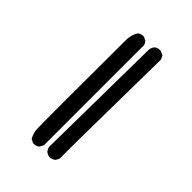

<svg xmlns="http://www.w3.org/2000/svg" viewBox="-230 -865 960 960"><g transform="rotate(45 250.0 -385.0)"><path d="M193 4 174 -6Q160 -31 158 -61Q156 -91 158 -695Q160 -728 176 -754Q190 -766 211 -764L230 -754Q244 -738 240 -715V-27L229 -6Q214 6 193 4ZM303 -4Q287 -6 275 -16Q265 -28 264 -43L273 -736Q275 -752 285 -764Q299 -776 321 -773L341 -764L351 -744Q341 -74 343 -35L333 -16Q320 -6 303 -4Z"/></g></svg>

Font: NaniFont Regular
Style: Regular
Weight: 400
Designer: Nanigashitei
Version: Version 1.036